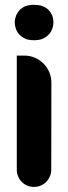

<svg xmlns="http://www.w3.org/2000/svg" viewBox="-20 -753 277 781"><path d="M189 -417Q189 -439.5 180.4 -459.5Q171.9 -479.5 156.7 -494.6Q141.6 -509.8 121.6 -518.3Q101.6 -526.9 79.1 -526.9H48.3V-63Q48.3 -48.3 53.7 -35.4Q59.1 -22.5 68.6 -12.9Q78.1 -3.4 90.8 2Q103.5 7.3 118.2 7.3Q132.8 7.3 145.5 2Q158.2 -3.4 167.7 -12.9Q177.2 -22.5 182.9 -35.4Q188.5 -48.3 188.5 -63ZM45.9 -690.9Q51.8 -703.6 61 -713.9Q66.4 -718.3 72.5 -722.2Q78.6 -726.1 85.4 -728.5Q100.1 -733.4 118.2 -733.4Q136.7 -733.4 150.9 -728.8Q165 -724.1 176.3 -713.9Q197.3 -692.9 197.3 -662.1Q197.3 -645.5 190.9 -632.3Q188.5 -625.5 184.6 -620.1Q180.7 -614.7 175.8 -610.4Q170.9 -605 164.3 -601.1Q157.7 -597.2 150.9 -594.2Q136.7 -589.4 118.2 -589.4Q100.1 -589.4 85.4 -594.2Q78.6 -597.2 72.5 -601.1Q66.4 -605 61 -610.4Q51.8 -618.7 45.9 -632.3Q43.5 -639.2 41.7 -646.5Q40 -653.8 40 -662.1Q40 -669.9 41.7 -677Q43.5 -684.1 45.9 -690.9Z"/></svg>

Font: Millunium
Style: Bold
Weight: 700
Designer: kolcsarzsolt
Foundry: Kolcsar Szilard Zsolt
Version: Version 2.000980; 2016